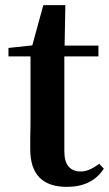

<svg xmlns="http://www.w3.org/2000/svg" viewBox="-20 -713 426 749"><path d="M241 16Q98 16 98 -131Q98 -146 98 -175Q99 -210 99 -231V-493H13V-526L106 -536L149 -693H235L232 -535H364V-493H231V-123Q231 -44 296 -44Q327 -44 367 -74L385 -55Q339 16 241 16Z"/></svg>

Font: GenRyuMin TW B
Style: Regular
Weight: 700
Version: Version 1.501;PS 1;hotconv 16.6.51;makeotf.lib2.5.65220